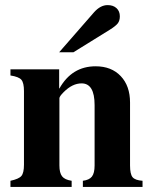

<svg xmlns="http://www.w3.org/2000/svg" viewBox="-20 -733 596 753"><path d="M212 -528 349 -685Q374 -713 402 -713Q424 -713 437 -701Q450 -689 450 -669Q450 -652 442 -641.5Q434 -631 410 -616L268 -528ZM539 0H305V-24Q330 -27 340.5 -40.5Q351 -54 351 -84V-321Q351 -406 300 -406Q264 -406 230 -372Q213 -355 213 -348V-84Q213 -55 223.5 -41.5Q234 -28 261 -24V0H21V-24Q54 -31 64 -43Q74 -55 74 -87V-376Q74 -408 64 -420Q54 -432 21 -437V-461H212V-386H213Q262 -473 355 -473Q417 -473 453.5 -434.5Q490 -396 490 -331V-84Q490 -50 500 -38Q510 -26 539 -24Z"/></svg>

Font: STIX
Style: Bold
Weight: 700
Designer: MicroPress Inc., with final additions and corrections provided by Coen Hoffman, Elsevier (retired)
Version: Version 1.1.1